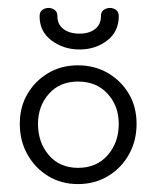

<svg xmlns="http://www.w3.org/2000/svg" viewBox="-20 -455 395 485"><path d="M177 10Q135 10 102 -10Q69 -30 49.5 -64.5Q30 -99 30 -142Q30 -185 49.5 -218Q69 -251 102 -270.5Q135 -290 177 -290Q219 -290 252.5 -270.5Q286 -251 305.5 -218Q325 -185 325 -142Q325 -99 305.5 -64.5Q286 -30 252.5 -10Q219 10 177 10ZM177 -31Q224 -31 252 -63Q280 -95 280 -142Q280 -187 252 -218Q224 -249 177 -249Q131 -249 103.5 -218Q76 -187 76 -142Q76 -95 103.5 -63Q131 -31 177 -31ZM181 -330Q141 -330 110.5 -352.5Q80 -375 80 -414Q80 -425 87 -430Q94 -435 103 -435Q111 -435 118 -430Q125 -425 125 -414Q125 -393 140.5 -381.5Q156 -370 181 -370Q205 -370 220 -381.5Q235 -393 235 -414Q235 -425 242 -430Q249 -435 258 -435Q266 -435 273 -430Q280 -425 280 -414Q280 -375 250.5 -352.5Q221 -330 181 -330Z"/></svg>

Font: Dongle Light
Style: Regular
Weight: 300
Designer: Yanghee Ryu
Foundry: Yanghee Ryu
Version: Version 2.000